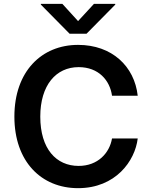

<svg xmlns="http://www.w3.org/2000/svg" viewBox="-20 -971 791 1001"><path d="M387 10C583 10 684 -132 698 -249H564C551 -173 490 -106 390 -106C273 -106 190 -195 190 -363C190 -527 272 -621 390 -621C494 -621 553 -552 564 -472H698C681 -625 564 -737 387 -737C197 -737 55 -599 55 -363C55 -129 195 10 387 10ZM193 -947 343 -795H431L581 -947V-951H470L387 -861L305 -951H193Z"/></svg>

Font: Wafeq Semi Bold
Style: Regular
Weight: 600
Designer: Rasmus Andersson & Azza Alameddine
Foundry: Google & TypeTogether
Version: Version 3.000;January 28, 2025;FontCreator 15.0.0.3014 64-bi